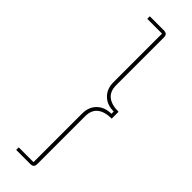

<svg xmlns="http://www.w3.org/2000/svg" viewBox="-312 -804 955 955"><g transform="rotate(45 165.5 -326.0)"><path d="M74 144V126H178V-216Q178 -262 206.5 -290Q235 -318 282 -318V-334Q235 -334 206.5 -362Q178 -390 178 -436V-778H74V-796H173Q186 -796 192 -790Q198 -784 198 -770V-436Q198 -392 224.5 -371Q251 -350 300 -350V-302Q251 -302 224.5 -281Q198 -260 198 -216V118Q198 132 192 138Q186 144 173 144Z"/></g></svg>

Font: IBM Plex Sans JP Thin
Style: Regular
Weight: 100
Designer: Mike Abbink; Paul van der Laan; Pieter van Rosmalen; Wujin Sim; Yejin Wi; Jinhee Kim; Boomi Park; Yona Kim; Kichan Ma
Foundry: Sandoll Inc.
Version: Version 1.001